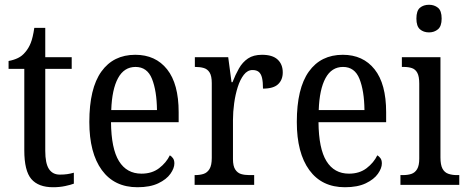

<svg xmlns="http://www.w3.org/2000/svg" viewBox="-20 -776 1960 806"><path d="M203 10Q141 10 111.5 -24.5Q82 -59 82 -145V-487H16V-520Q38 -524 55.5 -532.5Q73 -541 86 -557Q100 -573 109 -595.5Q118 -618 124 -659H170V-536H281V-487H170V-143Q170 -90 185.5 -66.5Q201 -43 231 -43Q249 -43 262.5 -45Q276 -47 290 -51V-5Q277 0 253.5 5Q230 10 203 10Z M557 10Q460 10 407.5 -62Q355 -134 355 -264Q355 -405 405.5 -475.5Q456 -546 548 -546Q633 -546 681.5 -485Q730 -424 730 -305V-263H446Q447 -152 479.5 -99.5Q512 -47 574 -47Q618 -47 648 -70Q678 -93 693 -124Q700 -120 706 -112Q712 -104 712 -90Q712 -70 695.5 -46.5Q679 -23 644.5 -6.5Q610 10 557 10ZM639 -314Q638 -395 618 -445Q598 -495 549 -495Q501 -495 475.5 -448Q450 -401 447 -314Z M797 0V-41H800Q819 -41 834.5 -46Q850 -51 859.5 -66.5Q869 -82 869 -113V-427Q869 -457 860 -471.5Q851 -486 835.5 -490.5Q820 -495 801 -495H798V-536H938L952 -431H956Q968 -462 983 -488.5Q998 -515 1021 -530.5Q1044 -546 1080 -546Q1124 -546 1145.5 -526Q1167 -506 1167 -472Q1167 -441 1147.5 -422.5Q1128 -404 1084 -404Q1084 -432 1080 -449Q1076 -466 1066.5 -474Q1057 -482 1040 -482Q1019 -482 1003.5 -462Q988 -442 978 -410.5Q968 -379 963 -342.5Q958 -306 958 -273V-108Q958 -79 967.5 -64.5Q977 -50 992 -45.5Q1007 -41 1026 -41H1047V0Z M1428 10Q1331 10 1278.5 -62Q1226 -134 1226 -264Q1226 -405 1276.5 -475.5Q1327 -546 1419 -546Q1504 -546 1552.5 -485Q1601 -424 1601 -305V-263H1317Q1318 -152 1350.5 -99.5Q1383 -47 1445 -47Q1489 -47 1519 -70Q1549 -93 1564 -124Q1571 -120 1577 -112Q1583 -104 1583 -90Q1583 -70 1566.5 -46.5Q1550 -23 1515.5 -6.5Q1481 10 1428 10ZM1510 -314Q1509 -395 1489 -445Q1469 -495 1420 -495Q1372 -495 1346.5 -448Q1321 -401 1318 -314Z M1661 0V-41H1672Q1692 -41 1707 -46Q1722 -51 1731 -66Q1740 -81 1740 -110V-425Q1740 -455 1732 -470Q1724 -485 1709.5 -490Q1695 -495 1675 -495H1667V-536H1829V-115Q1829 -84 1837.5 -68Q1846 -52 1862 -46.5Q1878 -41 1897 -41H1908V0ZM1781 -640Q1758 -640 1743 -653Q1728 -666 1728 -698Q1728 -731 1743 -743.5Q1758 -756 1781 -756Q1803 -756 1818.5 -743.5Q1834 -731 1834 -698Q1834 -666 1818.5 -653Q1803 -640 1781 -640Z"/></svg>

Font: Noto Serif Khmer Condensed
Style: Regular
Weight: 400
Width: 3
Designer: Danh Hong and the Monotype Design Team
Foundry: Monotype Imaging Inc.
Version: Version 2.004